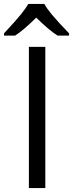

<svg xmlns="http://www.w3.org/2000/svg" viewBox="-48 -951 369 971"><path d="M98.1 0V-713.9H181.2V0ZM-27.8 -782.2Q34.2 -848.6 59.1 -879.9Q84 -911.1 95.2 -931.2H176.3Q187 -910.6 213.6 -878.2Q240.2 -845.7 301.3 -782.2V-771H243.2Q200.2 -797.9 135.3 -861.8Q68.8 -796.4 28.3 -771H-27.8Z"/></svg>

Font: Open Sans Y to K
Style: Regular
Weight: 400
Version: Version 1.10